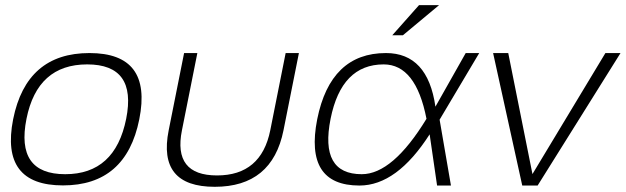

<svg xmlns="http://www.w3.org/2000/svg" viewBox="-20 -718 2421 743"><path d="M232.4 -43.9Q425.3 -43.9 468.3 -258.3Q510.3 -468.8 317.4 -468.8Q124.5 -468.8 82.5 -258.3Q39.6 -43.9 232.4 -43.9ZM30.8 -256.3Q82 -512.7 326.2 -512.7Q570.3 -512.7 519 -256.3Q467.8 -0.5 223.6 -0.5Q-19.5 -0.5 30.8 -256.3Z M632.8 -213.9 692.4 -512.7H743.7L684.1 -213.9Q648.9 -39.1 819.8 -39.1Q990.7 -39.1 1025.9 -213.9L1085.4 -512.7H1136.7L1077.1 -213.9Q1033.2 4.9 811 4.9Q588.9 4.9 632.8 -213.9Z M1207.5 -256.3Q1258.8 -512.7 1473.6 -512.7Q1635.3 -512.7 1665 -305.2L1782.2 -512.7H1834.5L1681.2 -254.9L1725.1 0H1671.4L1642.6 -198.2Q1515.6 0 1371.1 0Q1157.2 0 1207.5 -256.3ZM1379.9 -43.9Q1499.5 -43.9 1630.4 -258.3Q1589.4 -468.8 1464.8 -468.8Q1301.3 -468.8 1259.3 -258.3Q1216.3 -43.9 1379.9 -43.9ZM1601.6 -698.2H1679.2L1539.1 -581.5H1498Z M1888.2 -512.7H1946.8L2040.5 -44.4L2322.8 -512.7H2381.3L2060.5 0H2001Z"/></svg>

Font: Sansation Light
Style: Light Italic
Weight: 300
Designer: Bernd Montag
Version: Version 1.301